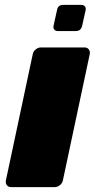

<svg xmlns="http://www.w3.org/2000/svg" viewBox="-20 -765 388 785"><path d="M25 0Q14 0 8 -8Q2 -16 4 -27L114 -544Q116 -555 126 -563Q136 -571 147 -571H326Q337 -571 343 -563Q349 -555 347 -544L237 -27Q235 -16 225 -8Q215 0 204 0ZM217 -638Q207 -638 202 -644Q197 -650 199 -660L213 -723Q216 -745 239 -745H312Q322 -745 327 -739Q332 -733 330 -723L316 -660Q311 -638 290 -638Z"/></svg>

Font: Rubik Black
Style: Italic
Weight: 900
Italic angle: -12°
Designer: Hubert and Fischer
Foundry: Hubert and Fischer
Version: Version 2.300;gftools[0.9.30]